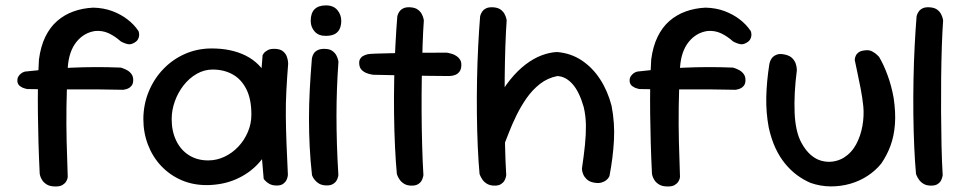

<svg xmlns="http://www.w3.org/2000/svg" viewBox="-20 -676 3496 699"><path d="M182.4 2.9Q162.1 2.9 150.8 -4.1Q139.4 -11 133.6 -20.2Q127.8 -29.4 126.2 -36.1Q124.6 -42.9 124.6 -42.9Q121.6 -102.9 120.1 -156.9Q118.6 -210.9 118 -261.4Q117.4 -311.9 118.1 -361.1Q118.8 -410.2 121.8 -459.2Q128.1 -507.5 145.2 -542.3Q162.2 -577.1 188.2 -599.7Q214.1 -622.2 247.2 -634.2Q280.2 -646.2 319.5 -648.2Q357.6 -647.2 388.6 -635.7Q419.5 -624.1 443.9 -605.5Q468.2 -586.9 484.1 -563.1Q484.1 -563.1 485.6 -558.3Q487 -553.5 486.5 -546.4Q486 -539.2 481.5 -531.6Q477 -524 464.1 -518Q454.4 -513.2 444.3 -515.6Q434.2 -517.9 427 -521.6Q419.8 -525.2 419.8 -525.2Q398.8 -544.1 375.7 -554.9Q352.6 -565.6 326 -563.1Q285 -556.8 258 -523Q231 -489.2 226.8 -431.5Q222.9 -354.1 222 -288.6Q221.1 -223.1 222.6 -161.5Q224.1 -99.9 226.6 -32.2Q226.6 -32.2 225.7 -26.8Q224.8 -21.4 220.3 -14.5Q215.9 -7.6 207.2 -2.4Q198.5 2.9 182.4 2.9ZM465 -383.1Q464.6 -370.8 458.8 -363.7Q453 -356.6 446.1 -353.8Q439.1 -350.9 433.6 -350Q428.1 -349.1 428.1 -349.1Q339.1 -351.1 251.2 -350.6Q163.4 -350 79.2 -351.8Q79.2 -351.8 70.8 -353.8Q62.2 -355.8 53.6 -361.9Q44.9 -368 43.5 -378.4Q42.4 -389.4 46.2 -396.3Q50.1 -403.2 55.8 -407.7Q61.4 -412.1 66.1 -413.8Q70.9 -415.4 70.9 -415.4Q114.9 -420.4 156.7 -424.1Q198.5 -427.8 240.8 -429.6Q283.1 -431.5 327.2 -431.7Q371.4 -431.9 419.8 -429.9Q419.8 -429.9 426.8 -427.6Q433.9 -425.2 443.1 -420.2Q452.2 -415.2 458.8 -406.1Q465.4 -396.9 465 -383.1Z M734.2 -2.1Q683 -1.8 640.5 -20.2Q598 -38.8 566.8 -71.8Q535.6 -104.9 518.8 -148.8Q501.9 -192.6 501.9 -242.6Q502.2 -296 521.5 -342.7Q540.8 -389.4 574.4 -424.4Q608 -459.5 652.7 -479.4Q697.4 -499.2 748.6 -499.6Q821.5 -500 874.6 -473.5Q927.6 -447 956.2 -391.5Q984.9 -336 984.9 -250Q984.9 -200 967.3 -155.5Q949.8 -111 916.8 -76.8Q883.9 -42.6 837.7 -22.8Q791.5 -2.9 734.2 -2.1ZM738.1 -92Q768.9 -92 797.3 -105.4Q825.8 -118.9 847.6 -142.1Q869.4 -165.2 882.3 -195.4Q895.2 -225.5 895.2 -258.9Q895.2 -315.2 876.8 -351.5Q858.4 -387.8 826.9 -405.2Q795.4 -422.8 754 -422.8Q723.6 -422.8 696.3 -407.2Q669 -391.6 648.6 -365.6Q628.2 -339.5 616.6 -307.4Q605 -275.4 605 -242Q605 -198.6 621.3 -164.4Q637.6 -130.2 667.7 -111.1Q697.8 -92 738.1 -92ZM987.5 -0.6Q971 -0.6 960.4 -6.8Q949.9 -13 944.9 -18.9Q940 -24.8 940 -24.8Q933 -97.8 929.2 -170.3Q925.4 -242.9 927.2 -318.9Q929.1 -395 936.1 -475.6Q936.1 -475.6 940.1 -481.6Q944.1 -487.6 954.6 -493.4Q965 -499.2 983.5 -498.1Q1001.2 -497 1010.8 -488.8Q1020.4 -480.6 1024.1 -470.2Q1027.8 -459.8 1028.4 -452.1Q1029.1 -444.5 1029.1 -444.5Q1025.1 -393.5 1022.6 -346.8Q1020.1 -300.1 1020.6 -252.5Q1021.1 -204.9 1023.1 -152.7Q1025.1 -100.5 1028.1 -39.1Q1028.1 -39.1 1027.2 -33.3Q1026.4 -27.5 1022.7 -20.1Q1019 -12.6 1010.7 -6.6Q1002.4 -0.6 987.5 -0.6Z M1166.1 -1Q1151.6 -1.8 1142.1 -7.2Q1132.5 -12.8 1126.5 -20.2Q1120.5 -27.6 1118.2 -32.9Q1115.9 -38.2 1115.9 -38.2Q1109.9 -92.2 1107.4 -143Q1104.9 -193.8 1104.9 -244.4Q1104.9 -295.1 1107.7 -348.9Q1110.5 -402.6 1115.5 -463.2Q1115.5 -463.2 1116.8 -468.6Q1118 -473.9 1122.2 -481.1Q1126.5 -488.2 1136.4 -493.4Q1146.2 -498.5 1162.5 -498.1Q1179.9 -497.8 1189.8 -490.7Q1199.8 -483.6 1204.6 -474.3Q1209.4 -465 1210.8 -458.1Q1212.2 -451.2 1212.2 -451.2Q1208.6 -401.4 1206.8 -353Q1205 -304.6 1205 -254.8Q1205 -204.9 1206.6 -151.4Q1208.2 -97.9 1211.9 -38.8Q1211.9 -38.8 1210.8 -32.8Q1209.8 -26.8 1205.5 -19.1Q1201.2 -11.5 1191.9 -5.9Q1182.5 -0.2 1166.1 -1ZM1167 -545.4Q1139.9 -545 1125.6 -561.2Q1111.2 -577.4 1111.2 -600Q1111.2 -628.6 1125.4 -642.5Q1139.5 -656.4 1166.6 -656.4Q1193.8 -656.4 1208.1 -639.5Q1222.4 -622.6 1222.4 -600Q1222.4 -585.4 1217.5 -572.9Q1212.6 -560.4 1200.7 -553.1Q1188.8 -545.8 1167 -545.4Z M1479 -0.2Q1462.5 -0.2 1452 -6.5Q1441.4 -12.8 1435.5 -21.3Q1429.6 -29.8 1427.2 -36.1Q1424.8 -42.4 1424.8 -42.4Q1420.8 -85.4 1418.1 -141.4Q1415.4 -197.5 1414.6 -260Q1413.8 -322.5 1415.1 -385.7Q1416.4 -448.9 1419.4 -507.9Q1422.4 -567 1426.4 -616Q1426.4 -616 1427.8 -621.3Q1429.2 -626.6 1434.1 -633.8Q1438.9 -641 1448.6 -645.8Q1458.2 -650.5 1474.3 -649.4Q1491.5 -648.2 1501.2 -641Q1511 -633.8 1515.5 -624.7Q1520.1 -615.7 1521.6 -608.9Q1523.1 -602.1 1523.1 -602.1Q1520.2 -562.9 1518.4 -508.9Q1516.6 -454.9 1515.6 -393.6Q1514.6 -332.2 1514.9 -269.1Q1515.2 -205.9 1516.9 -146.6Q1518.5 -87.4 1521.5 -38.4Q1521.5 -38.4 1520.4 -32.7Q1519.3 -26.9 1515.4 -19.3Q1511.6 -11.7 1502.8 -6Q1494 -0.2 1479 -0.2ZM1615.5 -399.2Q1536.5 -399.6 1465.9 -401.2Q1395.2 -402.8 1339.6 -403.8Q1339.6 -403.8 1332.4 -404.8Q1325.1 -405.9 1314.9 -409.8Q1304.6 -413.6 1296.8 -421.4Q1289 -429.2 1287.9 -442.6Q1286.8 -454.5 1291.1 -461.6Q1295.4 -468.8 1302 -472.2Q1308.6 -475.6 1313.5 -477.1Q1318.4 -478.5 1318.4 -478.5Q1326.4 -480.1 1348.2 -480.8Q1370.1 -481.5 1400.9 -482.2Q1431.8 -482.9 1467.4 -483.4Q1503.1 -483.9 1539.1 -484.1Q1575.1 -484.2 1607.1 -484.2Q1607.1 -484.2 1612.5 -483.2Q1617.9 -482.2 1625.8 -479.8Q1633.6 -477.4 1641.6 -472.2Q1649.6 -467.1 1654.8 -458.9Q1660 -450.8 1659.6 -438.2Q1659.2 -423.2 1652.4 -414.7Q1645.5 -406.1 1637 -403.2Q1628.6 -400.2 1622.1 -399.8Q1615.5 -399.2 1615.5 -399.2Z M2140.6 -11.5Q2124.5 -15 2115.8 -23.6Q2107.1 -32.1 2103.5 -40.9Q2099.9 -49.6 2099.2 -55.9Q2098.6 -62.2 2098.6 -62.2Q2105.5 -108.6 2109.5 -147.3Q2113.5 -186 2113.1 -220.1Q2112.6 -254.2 2105.2 -285.9Q2089 -342.6 2064.1 -370.2Q2039.2 -397.9 2009 -399.1Q1973.8 -392.2 1946.1 -370.7Q1918.4 -349.1 1897.2 -318.8Q1876.1 -288.5 1860.1 -255.7Q1844 -222.9 1832.7 -193.3Q1821.4 -163.8 1813.2 -143.5Q1805.2 -125.5 1799.9 -121.4Q1794.5 -117.4 1791.4 -122.6Q1788.2 -127.9 1787.1 -136.9Q1785.9 -145.9 1785.5 -153.7Q1785.1 -161.5 1784.8 -162.8Q1784.4 -164.1 1782.6 -152.8L1756.6 -242.5L1787.5 -305.5Q1809.5 -351.5 1836.8 -385.1Q1864 -418.8 1893.2 -441.1Q1922.4 -463.4 1951.9 -474.5Q1981.4 -485.6 2008.2 -486.6Q2058.5 -482.4 2098 -456Q2137.5 -429.6 2165 -387.2Q2192.5 -344.8 2206.5 -290.8Q2218.6 -228.2 2215.2 -165.8Q2211.9 -103.2 2198.9 -35.2Q2198.9 -35.2 2196.2 -30.2Q2193.5 -25.1 2186.6 -19.7Q2179.8 -14.2 2168.6 -11.1Q2157.5 -8 2140.6 -11.5ZM1780.9 -0.2Q1764.5 -0.2 1753.7 -6.5Q1742.9 -12.8 1737 -21.3Q1731.1 -29.9 1728.5 -36.1Q1725.9 -42.4 1725.9 -42.4Q1721.9 -85.4 1719.4 -141.4Q1716.9 -197.5 1716.2 -260Q1715.5 -322.5 1716.7 -385.7Q1717.9 -448.9 1720.9 -507.9Q1723.9 -567 1727.9 -616Q1727.9 -616 1729.3 -621.3Q1730.8 -626.6 1735.6 -633.8Q1740.4 -641 1750.1 -645.8Q1759.8 -650.5 1776 -649.4Q1793 -648.2 1802.8 -641Q1812.5 -633.8 1817.1 -624.6Q1821.8 -615.5 1823.2 -608.8Q1824.6 -602.1 1824.6 -602.1Q1821.8 -562.9 1819.9 -508.9Q1818.1 -454.9 1817.4 -393.6Q1816.8 -332.2 1817.1 -269.1Q1817.4 -205.9 1818.7 -146.6Q1820 -87.4 1823 -38.4Q1823 -38.4 1821.9 -32.6Q1820.9 -26.8 1817 -19.3Q1813.1 -11.9 1804.6 -6.1Q1796.1 -0.2 1780.9 -0.2Z M2411.4 2.9Q2391.1 2.9 2379.8 -4.1Q2368.4 -11 2362.6 -20.2Q2356.8 -29.4 2355.2 -36.1Q2353.6 -42.9 2353.6 -42.9Q2350.6 -102.9 2349.1 -156.9Q2347.6 -210.9 2347 -261.4Q2346.4 -311.9 2347.1 -361.1Q2347.8 -410.2 2350.8 -459.2Q2357.1 -507.5 2374.2 -542.3Q2391.2 -577.1 2417.2 -599.7Q2443.1 -622.2 2476.2 -634.2Q2509.2 -646.2 2548.5 -648.2Q2586.6 -647.2 2617.6 -635.7Q2648.5 -624.1 2672.9 -605.5Q2697.2 -586.9 2713.1 -563.1Q2713.1 -563.1 2714.6 -558.3Q2716 -553.5 2715.5 -546.4Q2715 -539.2 2710.5 -531.6Q2706 -524 2693.1 -518Q2683.4 -513.2 2673.3 -515.6Q2663.2 -517.9 2656 -521.6Q2648.8 -525.2 2648.8 -525.2Q2627.8 -544.1 2604.7 -554.9Q2581.6 -565.6 2555 -563.1Q2514 -556.8 2487 -523Q2460 -489.2 2455.8 -431.5Q2451.9 -354.1 2451 -288.6Q2450.1 -223.1 2451.6 -161.5Q2453.1 -99.9 2455.6 -32.2Q2455.6 -32.2 2454.7 -26.8Q2453.8 -21.4 2449.3 -14.5Q2444.9 -7.6 2436.2 -2.4Q2427.5 2.9 2411.4 2.9ZM2694 -383.1Q2693.6 -370.8 2687.8 -363.7Q2682 -356.6 2675.1 -353.8Q2668.1 -350.9 2662.6 -350Q2657.1 -349.1 2657.1 -349.1Q2568.1 -351.1 2480.2 -350.6Q2392.4 -350 2308.2 -351.8Q2308.2 -351.8 2299.8 -353.8Q2291.2 -355.8 2282.6 -361.9Q2273.9 -368 2272.5 -378.4Q2271.4 -389.4 2275.2 -396.3Q2279.1 -403.2 2284.8 -407.7Q2290.4 -412.1 2295.1 -413.8Q2299.9 -415.4 2299.9 -415.4Q2343.9 -420.4 2385.7 -424.1Q2427.5 -427.8 2469.8 -429.6Q2512.1 -431.5 2556.2 -431.7Q2600.4 -431.9 2648.8 -429.9Q2648.8 -429.9 2655.8 -427.6Q2662.9 -425.2 2672.1 -420.2Q2681.2 -415.2 2687.8 -406.1Q2694.4 -396.9 2694 -383.1Z M2931 -10.1Q2905.9 -20.8 2882.2 -38.1Q2858.6 -55.5 2838.6 -79.8Q2818.5 -104.1 2803.2 -136.8Q2788 -169.5 2778.6 -212.1Q2768.6 -265.8 2769.7 -321.7Q2770.8 -377.6 2780.8 -442Q2780.8 -442 2782.5 -449Q2784.2 -456 2789.9 -464.1Q2795.6 -472.1 2807.4 -476.9Q2819.1 -481.8 2839.1 -477Q2856.2 -473 2865.1 -463.4Q2873.9 -453.8 2877 -444.1Q2880.1 -434.4 2880.6 -427.1Q2881 -419.8 2881 -419.8Q2870.1 -335.4 2872.9 -265.8Q2875.8 -196.1 2897.8 -156Q2912.8 -128.5 2931.4 -112.3Q2950 -96.1 2970.8 -90.6Q2991.6 -85 3012.2 -87.9Q3032.9 -90.8 3051.5 -101.6Q3080.6 -120 3097 -150.7Q3113.4 -181.4 3119.8 -217.8Q3126.2 -254.1 3123 -289.1Q3119.5 -321.8 3113 -355.2Q3106.5 -388.6 3100.6 -415.8Q3094.8 -443 3091.9 -457.2Q3091.9 -457.2 3092.2 -461.9Q3092.6 -466.6 3095.6 -473.2Q3098.5 -479.9 3106.1 -485.6Q3113.8 -491.2 3128.5 -492.6Q3144.1 -495 3155.8 -488.6Q3167.4 -482.1 3173.9 -475.5Q3180.4 -468.9 3180.4 -468.9Q3196.9 -441.5 3211.1 -402.8Q3225.4 -364.1 3233.4 -319.8Q3241.4 -265.8 3238.1 -223.2Q3234.8 -180.6 3222.2 -146.2Q3209.8 -111.8 3188.4 -80.6Q3167.9 -55.1 3139 -36.1Q3110.1 -17 3075.7 -7.1Q3041.2 2.8 3004.4 2.6Q2967.5 2.5 2931 -10.1Z M3370 -0.2Q3353.4 -0.2 3342.7 -6.5Q3332.1 -12.8 3326.1 -21.3Q3320.1 -29.9 3317.5 -36.1Q3314.9 -42.4 3314.9 -42.4Q3310.9 -85.4 3308.4 -141.4Q3305.9 -197.5 3305.2 -260Q3304.5 -322.5 3305.7 -385.7Q3306.9 -448.9 3309.9 -507.9Q3312.9 -567 3316.9 -616Q3316.9 -616 3318.3 -621.3Q3319.8 -626.6 3324.6 -633.8Q3329.4 -641 3339.1 -645.8Q3348.8 -650.5 3364.8 -649.4Q3382 -648.2 3391.8 -641Q3401.5 -633.8 3406 -624.7Q3410.6 -615.7 3412.1 -608.9Q3413.6 -602.1 3413.6 -602.1Q3410.8 -562.9 3408.9 -508.9Q3407.1 -454.9 3406.4 -393.6Q3405.8 -332.2 3406.1 -269.1Q3406.4 -205.9 3407.7 -146.6Q3409 -87.4 3412 -38.4Q3412 -38.4 3410.9 -32.7Q3409.8 -26.9 3406.1 -19.3Q3402.3 -11.7 3393.7 -6Q3385.1 -0.2 3370 -0.2Z"/></svg>

Font: Sour Gummy Black
Style: Regular
Weight: 900
Version: Version 1.000